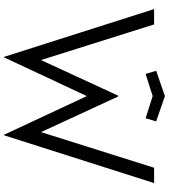

<svg xmlns="http://www.w3.org/2000/svg" viewBox="37 -838 840 955"><g transform="rotate(90 457.5 -360.0)"><path d="M24.7 -706H101L278.2 -143.4L455.1 -526.7H459.7L636.6 -143.4L813.8 -706H890.1L652.3 40.7H650L457.4 -371.5L264.8 40.7H262.5ZM331.4 -716.2 457.4 -759.7 583.4 -716.2 567.5 -663.8 457.4 -698.8 347.3 -663.8Z"/></g></svg>

Font: Lineal Thin
Style: Regular
Weight: 200
Designer: Created by Frank Adebiaye with contributions from Anton Moglia & Ariel Martín Pérez
Created by Frank ADEBIAYE with FontF
Foundry: Velvetyne Type Foundry
Version: Version 2.000;Glyphs 3.2 (3227)